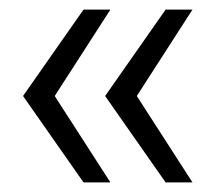

<svg xmlns="http://www.w3.org/2000/svg" viewBox="-20 -468 461 400"><path d="M154 -88 28 -268 154 -448H210L94 -268L210 -88ZM325 -88 199 -268 325 -448H381L265 -268L381 -88Z"/></svg>

Font: Mulish ExtraLight Light
Style: Regular
Weight: 300
Version: Version 3.603